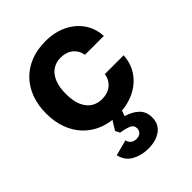

<svg xmlns="http://www.w3.org/2000/svg" viewBox="-226 -661 1030 1030"><g transform="rotate(-45 288.5 -146.5)"><path d="M299.4 9.4Q239 9.4 189.9 -10.3Q140.7 -30 105.5 -66.8Q70.3 -103.6 51.5 -154.6Q32.7 -205.6 32.7 -268.4Q32.7 -331.3 51.9 -382.4Q71 -433.6 106.7 -470.1Q142.4 -506.7 192.4 -526.2Q242.4 -545.7 303.9 -545.7Q372.4 -545.7 425.9 -520.4Q479.3 -495 511.1 -449.6Q543 -404.1 546 -344H402.9Q397.9 -371.4 383.2 -389.4Q368.6 -407.4 347.4 -416.6Q326.3 -425.7 300.4 -425.7Q271 -425.7 248.9 -414.4Q226.7 -403.1 211.9 -382.5Q197 -361.9 189.4 -332.9Q181.9 -304 181.9 -267.7Q181.9 -215.3 196.6 -180.6Q211.4 -145.9 237.8 -128.2Q264.1 -110.6 299.4 -110.6Q330.3 -110.6 352.4 -121.5Q374.6 -132.4 388.1 -151.5Q401.7 -170.6 405.1 -195.4H547.9Q544.1 -133.4 511.3 -87.3Q478.4 -41.1 424 -15.9Q369.6 9.4 299.4 9.4ZM287.3 253Q235.3 253 194.3 229.9Q153.3 206.9 142.6 157.6L232 134Q235 150.7 247.6 160.8Q260.1 170.9 278.7 171.1Q299.3 171.1 310.8 160.5Q322.3 149.9 322.3 132.7Q322.3 110.4 301.9 100.7Q281.4 91 240.9 84.6L228 59.3L276.7 -19.3H341.6L320.7 39.1Q366.4 52.3 393.6 78.7Q420.9 105.1 420.9 149Q420.9 198.1 384.1 225.7Q347.3 253.3 287.3 253Z"/></g></svg>

Font: Mona Sans ExtraLight
Style: Regular
Weight: 200
Designer: Deni Anggara
Foundry: GitHub
Version: Version 2.000